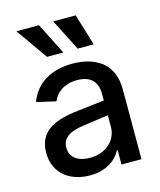

<svg xmlns="http://www.w3.org/2000/svg" viewBox="-118 -867 804 963"><g transform="rotate(-15 284.5 -385.0)"><path d="M230.1 12.1Q191.4 12.1 157.7 1.2Q123.9 -9.6 99.1 -30.7Q74.2 -51.8 60 -82.9Q45.8 -114 45.8 -154.1Q45.8 -185 54.2 -208.3Q62.5 -231.5 77.1 -248.8Q91.6 -266 111.7 -277.7Q131.7 -289.4 154.8 -297.1Q177.9 -304.7 203.5 -309.5Q229 -314.3 255 -317.1L392.8 -333.1V-369Q392.8 -415.5 366.8 -441.1Q340.9 -466.6 289.1 -466.6Q262.4 -466.6 241.5 -460.2Q220.5 -453.8 204.9 -443.2Q189.3 -432.5 178.8 -418.9Q168.3 -405.2 162.3 -390.6L62.5 -413.4Q76 -450.6 98.9 -477.1Q121.8 -503.6 151.5 -520.2Q181.1 -536.9 215.9 -544.7Q250.7 -552.6 287.6 -552.6Q309.3 -552.6 333.5 -549.5Q357.6 -546.5 381 -538.5Q404.5 -530.5 426 -516.9Q447.4 -503.2 463.8 -482.1Q480.1 -460.9 489.7 -431.5Q499.3 -402 499.3 -362.2V0H395.6V-74.6H391.3Q383.9 -59.3 370.4 -43.9Q356.9 -28.4 337 -16Q317.1 -3.6 290.5 4.3Q263.8 12.1 230.1 12.1ZM253.2 -73.2Q286.2 -73.2 312.3 -83.5Q338.4 -93.8 356.4 -110.8Q374.3 -127.8 383.7 -150.2Q393.1 -172.6 393.1 -196.7V-256.4L261.7 -237.9Q238.6 -234.7 218.2 -229Q197.8 -223.4 182.7 -213.4Q167.6 -203.5 158.7 -188.7Q149.9 -174 149.9 -152.7Q149.9 -133.2 157.5 -118.3Q165.1 -103.3 179 -93.2Q192.8 -83.1 211.8 -78.1Q230.8 -73.2 253.2 -73.2ZM259.2 -618.3H174.4L59.3 -782H176.5ZM416.9 -618.3H333.5L250.4 -782H367.2Z"/></g></svg>

Font: Linik Sans Medium
Style: Regular
Weight: 500
Designer: Rasmus Andersson (font), Cristiano Sobral (main changes)
Foundry: rsms
Version: Version 3.018;June 1, 2022;FontCreator 14.0.0.2814 64-bit; t